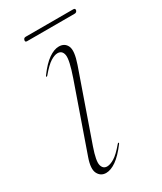

<svg xmlns="http://www.w3.org/2000/svg" viewBox="-141 -571 536 634"><g transform="rotate(-30 127.0 -254.0)"><path d="M85.5 -9.5Q97 -9.5 113 -19Q129 -28.5 152.5 -56.5Q155 -60 157 -58.5Q158.5 -57 156 -54Q132 -22 111 -7.2Q90 7.5 72 7.5Q51.5 7.5 42 -10.8Q32.5 -29 46 -67.5L133.5 -317.5Q154 -376.5 150.8 -396Q147.5 -415.5 129.5 -415.5Q118.5 -415.5 103 -406Q87.5 -396.5 64 -368.5Q61 -365 59.5 -366.5Q58 -368 60.5 -371Q84.5 -403.5 105.5 -418Q126.5 -432.5 144.5 -432.5Q166.5 -432.5 175.2 -414Q184 -395.5 168 -349L77.5 -90.5Q61 -43 65.5 -26.2Q70 -9.5 85.5 -9.5ZM57 -507.5Q58.5 -515 66.5 -515H247.5Q255.5 -515 254 -507.5Q252 -500 244 -500H63Q55 -500 57 -507.5Z"/></g></svg>

Font: Fraunces 144pt S000 Thin
Style: Italic
Weight: 100
Italic angle: -16°
Version: Version 1.000; ttfautohint (v1.8.3)